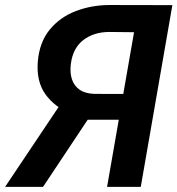

<svg xmlns="http://www.w3.org/2000/svg" viewBox="-77 -731 694 751"><path d="M431.2 -262.7H249L205.1 -283.2Q136.7 -312 100.8 -362.1Q64.9 -412.1 70.8 -489.3Q77.1 -565.9 117.4 -615Q157.7 -664.1 219.7 -687.7Q281.7 -711.4 353 -711.4L597.2 -710.9L473.6 0H341.8L447.3 -605L349.1 -606Q289.1 -605.5 248.5 -574Q208 -542.5 200.2 -481.4Q195.8 -447.3 204.3 -421.1Q212.9 -395 234.4 -380.1Q255.9 -365.2 292 -363.8L448.7 -363.3ZM303.7 -319.3 91.3 0H-57.1L156.7 -319.3Z"/></svg>

Font: Roboto SemiBold
Style: Italic
Weight: 600
Designer: Christian Robertson
Foundry: Google
Version: Version 3.009; 2024